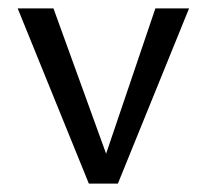

<svg xmlns="http://www.w3.org/2000/svg" viewBox="-20 -436 492 456"><path d="M429 -416 260 0H191L22 -416H107L232 -71L349 -416Z"/></svg>

Font: Ysabeau Medium
Style: Regular
Weight: 500
Designer: Christian Thalmann (Catharsis Fonts)
Version: Version 0.003